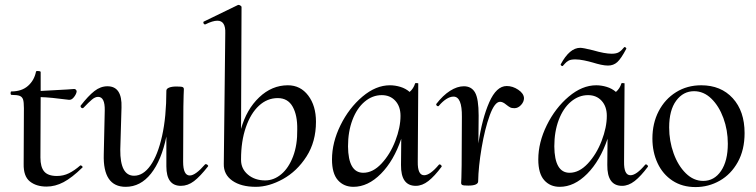

<svg xmlns="http://www.w3.org/2000/svg" viewBox="-20 -745 3068 779"><path d="M307 -74Q310 -74 313.5 -70.5Q317 -67 314 -65Q272 -24 238 -6Q204 12 169 12Q127 12 101 -9Q75 -30 76 -80L77 -306Q77 -331 73.5 -341.5Q70 -352 60 -356Q50 -360 27 -360Q23 -360 23 -367Q23 -374 26 -374Q68 -374 93.5 -396.5Q119 -419 126 -454Q126 -457 133 -457Q137 -457 141 -456Q145 -455 145 -453V-376Q169 -377 254 -382Q274 -384 281 -384Q285 -384 288 -381Q291 -378 291 -374Q290 -364 280.5 -351.5Q271 -339 260 -340Q184 -350 145 -351L144 -106Q144 -67 159.5 -49Q175 -31 211 -31Q237 -31 259.5 -42Q282 -53 306 -74Z M815 -79Q819 -79 822.5 -75.5Q826 -72 824 -70Q792 -29 767 -10Q742 9 714 9Q655 9 655 -70V-191Q635 -94 592.5 -40.5Q550 13 490 13Q397 13 401 -119L405 -297Q406 -352 378 -352Q366 -352 353 -341Q340 -330 319 -308Q317 -306 315 -306Q311 -306 308.5 -309.5Q306 -313 307 -316Q338 -356 363 -375.5Q388 -395 416 -395Q476 -395 473 -309L468 -138Q467 -32 524 -32Q561 -32 590.5 -73.5Q620 -115 637.5 -193Q655 -271 655 -377Q655 -385 666 -389.5Q677 -394 696 -394Q717 -394 721.5 -391.5Q726 -389 726 -383Q726 -376 725 -358Q724 -340 724 -312L723 -89Q723 -33 750 -33Q773 -33 812 -78Q813 -79 815 -79Z M1262 -251Q1262 -170 1223.5 -110Q1185 -50 1128 -18.5Q1071 13 1018 13Q958 13 922.5 -12Q887 -37 888 -80L894 -610Q896 -661 862 -661Q843 -661 813 -646H812Q807 -646 805.5 -651.5Q804 -657 808 -658L946 -725H948Q952 -725 956 -722Q960 -719 960 -717L958 -222Q980 -301 1031.5 -350Q1083 -399 1148 -399Q1199 -399 1230.5 -357.5Q1262 -316 1262 -251ZM1186 -220Q1187 -277 1167.5 -312Q1148 -347 1107 -347Q1064 -347 1030.5 -316Q997 -285 977.5 -228.5Q958 -172 958 -99V-96Q958 -60 986 -36.5Q1014 -13 1056 -13Q1091 -13 1121 -38Q1151 -63 1169 -110Q1187 -157 1186 -220Z M1764 -78Q1767 -78 1770 -74.5Q1773 -71 1772 -69Q1743 -30 1718 -10.5Q1693 9 1667 9Q1606 9 1607 -76L1608 -182Q1578 -93 1525.5 -40Q1473 13 1414 13Q1375 13 1351 -14Q1327 -41 1327 -98Q1327 -167 1361.5 -237Q1396 -307 1450.5 -353Q1505 -399 1562 -399Q1583 -399 1604.5 -392.5Q1626 -386 1642 -372Q1658 -386 1664 -406Q1664 -408 1669 -408Q1679 -408 1677 -405L1675 -89Q1674 -34 1701 -34Q1725 -34 1761 -77Q1762 -78 1764 -78ZM1529 -359Q1491 -359 1459.5 -332.5Q1428 -306 1410 -258.5Q1392 -211 1392 -151Q1393 -44 1454 -44Q1493 -44 1528 -81.5Q1563 -119 1584 -173.5Q1605 -228 1605 -275Q1605 -313 1584 -336Q1563 -359 1529 -359Z M2106 -347Q2106 -332 2094 -319Q2082 -306 2067 -306Q2056 -306 2049.5 -309.5Q2043 -313 2033 -321Q2020 -332 2009 -332Q1987 -332 1967 -277Q1947 -222 1934 -145Q1921 -68 1920 -9Q1920 -1 1910 3.5Q1900 8 1880 8Q1860 8 1855.5 5.5Q1851 3 1851 -3Q1851 -15 1852 -24L1853 -74L1854 -271Q1855 -353 1820 -353Q1806 -353 1790.5 -343Q1775 -333 1760 -315Q1759 -314 1757 -314Q1754 -314 1751.5 -317Q1749 -320 1750 -323Q1777 -358 1806 -376.5Q1835 -395 1862 -395Q1893 -395 1907.5 -369.5Q1922 -344 1922 -276L1921 -163Q1936 -264 1965 -330Q1994 -396 2036 -396Q2060 -396 2082.5 -381Q2105 -366 2106 -347Z M2601 -78Q2604 -78 2607 -74.5Q2610 -71 2609 -69Q2580 -30 2555 -10.5Q2530 9 2504 9Q2443 9 2444 -76L2445 -182Q2415 -93 2362.5 -40Q2310 13 2251 13Q2212 13 2188 -14Q2164 -41 2164 -98Q2164 -167 2198.5 -237Q2233 -307 2287.5 -353Q2342 -399 2399 -399Q2420 -399 2441.5 -392.5Q2463 -386 2479 -372Q2495 -386 2501 -406Q2501 -408 2506 -408Q2516 -408 2514 -405L2512 -89Q2511 -34 2538 -34Q2562 -34 2598 -77Q2599 -78 2601 -78ZM2366 -359Q2328 -359 2296.5 -332.5Q2265 -306 2247 -258.5Q2229 -211 2229 -151Q2230 -44 2291 -44Q2330 -44 2365 -81.5Q2400 -119 2421 -173.5Q2442 -228 2442 -275Q2442 -313 2421 -336Q2400 -359 2366 -359ZM2262 -477Q2259 -477 2256.5 -479.5Q2254 -482 2255 -484Q2291 -551 2334 -551Q2346 -551 2386 -541Q2434 -527 2462 -527Q2481 -527 2491.5 -533.5Q2502 -540 2513 -554H2514Q2517 -554 2519.5 -551.5Q2522 -549 2521 -547Q2500 -507 2484.5 -493Q2469 -479 2447 -479Q2434 -479 2418 -482.5Q2402 -486 2386 -491Q2369 -496 2349.5 -500Q2330 -504 2314 -504Q2296 -504 2287 -499Q2278 -494 2272 -487Q2266 -480 2263 -477Z M2627 -183Q2627 -245 2652.5 -294Q2678 -343 2723 -371Q2768 -399 2825 -399Q2905 -399 2953 -346.5Q3001 -294 3001 -205Q3001 -137 2973.5 -87.5Q2946 -38 2900.5 -12Q2855 14 2802 14Q2748 14 2708.5 -12Q2669 -38 2648 -83Q2627 -128 2627 -183ZM2933 -162Q2933 -217 2915 -266Q2897 -315 2866 -345Q2835 -375 2796 -375Q2752 -375 2723.5 -336.5Q2695 -298 2695 -228Q2695 -173 2713 -123Q2731 -73 2762.5 -42Q2794 -11 2833 -11Q2878 -11 2905.5 -51.5Q2933 -92 2933 -162Z"/></svg>

Font: Cormorant Upright Medium
Style: Regular
Weight: 500
Designer: Christian Thalmann (Catharsis Fonts)
Foundry: Catharsis Fonts
Version: Version 3.302